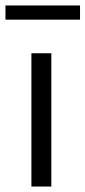

<svg xmlns="http://www.w3.org/2000/svg" viewBox="-40 -683 313 703"><path d="M0 0ZM148 -488V0H75V-488ZM253 -663V-611H-20V-663Z"/></svg>

Font: Rosa Sans Light
Style: Regular
Weight: 300
Designer: Pentagram / MCKL
Foundry: Pentagram / MCKL
Version: Version 1.005;September 16, 2019;FontCreator 11.5.0.2425 64-